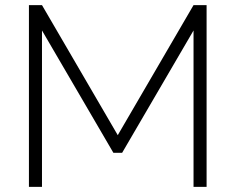

<svg xmlns="http://www.w3.org/2000/svg" viewBox="-20 -730 920 750"><path d="M736 0V-611L457 -133H423L144 -611V0H93V-710H144L440 -202L736 -710H787V0Z"/></svg>

Font: Raleway Light
Style: Regular
Weight: 300
Designer: Matt McInerney, Pablo Impallari, Rodrigo Fuenzalida
Foundry: Matt McInerney, Pablo Impallari, Rodrigo Fuenzalida
Version: Version 4.026